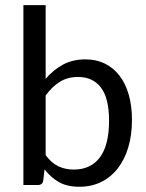

<svg xmlns="http://www.w3.org/2000/svg" viewBox="-20 -714 565 741"><path d="M70.3 0V-694.3H156.2V-409.7Q185.5 -444.3 223.1 -464.6Q260.7 -484.9 309.6 -484.9Q351.1 -484.9 384.3 -468.8Q417.5 -452.6 440.9 -422.4Q464.4 -392.1 476.8 -348.9Q489.3 -305.7 489.3 -251Q489.3 -192.9 475.1 -145.5Q460.9 -98.1 434.6 -64.2Q408.2 -30.3 370.6 -11.7Q333 6.8 286.1 6.8Q239.3 6.8 207.8 -11Q176.3 -28.8 151.9 -60.5L147 -18.1Q145 0 126 0ZM280.8 -417Q241.2 -417 211.2 -398.4Q181.2 -379.9 156.2 -345.7V-115.2Q178.7 -84.5 205.6 -72Q232.4 -59.6 264.6 -59.6Q330.6 -59.6 365.7 -106.9Q400.9 -154.3 400.9 -248Q400.9 -335 369.6 -376Q338.4 -417 280.8 -417Z"/></svg>

Font: Carlito
Style: Regular
Weight: 400
Designer: Lukasz Dziedzic
Foundry: tyPoland Lukasz Dziedzic
Version: Version 1.104